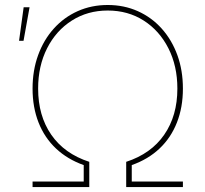

<svg xmlns="http://www.w3.org/2000/svg" viewBox="-20 -757 828 777"><path d="M111.8 0V-22.5H318.8V-88.9Q252.9 -112.3 206.5 -156Q160.2 -199.7 136 -261.2Q111.8 -322.8 111.8 -398.4Q111.8 -472.2 134.3 -533.9Q156.7 -595.7 197.8 -641.4Q238.8 -687 294.4 -711.9Q350.1 -736.8 416 -736.8Q481.9 -736.8 537.6 -711.9Q593.3 -687 634.3 -641.4Q675.3 -595.7 697.8 -533.9Q720.2 -472.2 720.2 -398.4Q720.2 -322.8 696 -261.2Q671.9 -199.7 625.7 -156Q579.6 -112.3 513.2 -88.9V-22.5H720.2V0H490.7V-102.1Q591.3 -134.8 644.5 -211.7Q697.8 -288.6 697.8 -398.4Q697.8 -490.2 661.4 -561.8Q625 -633.3 561.5 -673.8Q498 -714.4 416 -714.4Q334.5 -714.4 270.8 -673.8Q207 -633.3 170.7 -561.8Q134.3 -490.2 134.3 -398.4Q134.3 -288.6 187.5 -211.7Q240.7 -134.8 341.3 -102.1V0ZM57.1 -591.8 75.7 -727.5H99.6L75.2 -591.8Z"/></svg>

Font: Inter 17pt Thin
Style: Regular
Weight: 250
Version: Version 4.001;git-66647c0bb